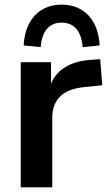

<svg xmlns="http://www.w3.org/2000/svg" viewBox="-20 -807 462 827"><path d="M205.1 0V-298.3C205.1 -379.4 251 -423.3 345.7 -432.1L420.4 -439.9L411.6 -552.2L371.1 -549.3C286.1 -543 227.5 -510.7 199.7 -447.3V-539.1H69.3V0ZM155.3 -604C160.6 -672.9 191.9 -709.5 245.6 -709.5C299.3 -709.5 330.6 -672.9 335.9 -604L409.2 -611.3C403.8 -720.7 341.3 -787.1 245.6 -787.1C149.9 -787.1 87.4 -720.7 82 -611.3Z"/></svg>

Font: Winston SemiBold
Style: Regular
Weight: 600
Designer: Vernon Adams, Kim Jin-seong, David Berlow, Cristiano Sobral
Foundry: The Winston Project Authors
Version: Version 3.004